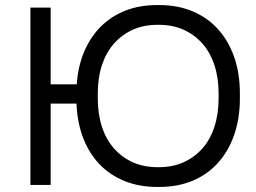

<svg xmlns="http://www.w3.org/2000/svg" viewBox="-20 -730 1012 758"><path d="M600 8H609Q682 8 740.5 -16.5Q799 -41 840.5 -87Q882 -133 904.5 -197.5Q927 -262 927 -341V-361Q927 -441 904.5 -505Q882 -569 840.5 -615Q799 -661 740 -685.5Q681 -710 609 -710H600Q531 -710 475 -688Q419 -666 378 -625Q337 -584 312.5 -526.5Q288 -469 283 -397H180V-700H100V0H180V-321H282Q285 -246 308.5 -185Q332 -124 373.5 -81Q415 -38 472.5 -15Q530 8 600 8ZM366 -361Q366 -423 382.5 -473Q399 -523 430 -558Q461 -593 504 -612.5Q547 -632 601 -632H608Q662 -632 705 -612.5Q748 -593 779 -558Q810 -523 826.5 -473Q843 -423 843 -361V-341Q843 -280 826.5 -229.5Q810 -179 779 -144Q748 -109 705 -89.5Q662 -70 608 -70H601Q547 -70 504 -89.5Q461 -109 430 -144Q399 -179 382.5 -229.5Q366 -280 366 -341Z"/></svg>

Font: Fixel Variable
Style: Regular
Weight: 100
Width: 3
Designer: AlfaBravo + MacPaw
Foundry: Kyrylo Tkachov, Marchela Mozhyna, Serhii Makarenko, Maria Weinstein, Zakhar Kryvoshyya
Version: Version 1.211